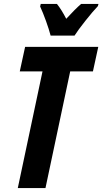

<svg xmlns="http://www.w3.org/2000/svg" viewBox="-20 -951 518 971"><path d="M195 -590H80L107 -714H477L450 -590H335L210 0H70ZM183 -918 186 -931H268Q290 -904 315 -856Q360 -905 390 -931H478L475 -920Q450 -894 412 -846Q374 -798 357 -771H236Q228 -802 212.5 -845Q197 -888 183 -918Z"/></svg>

Font: Noto Sans Display Ex Bold Cond
Style: Italic
Weight: 800
Width: 3
Italic angle: -12°
Designer: Monotype Design team
Foundry: Monotype Imaging Inc.
Version: Version 1.000